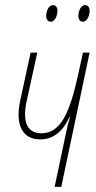

<svg xmlns="http://www.w3.org/2000/svg" viewBox="-20 -732 376 752"><path d="M305 -647C322 -647 331 -673 331 -689C331 -704 324 -712 313 -712C296 -712 287 -687 287 -670C287 -655 294 -647 305 -647ZM179 -647C196 -647 205 -673 205 -689C205 -704 198 -712 187 -712C170 -712 161 -687 161 -670C161 -655 168 -647 179 -647ZM194 0H220L331 -526H305L285 -435C252 -286 216 -210 142 -210C87 -210 67 -254 84 -334L126 -526H100L59 -337C39 -244 67 -186 138 -186C189 -186 228 -219 252 -274H254C247 -250 242 -228 237 -204Z"/></svg>

Font: Noto Sans ExtraCondensed Thin
Style: Italic
Weight: 100
Width: 2
Italic angle: -12°
Designer: Monotype Design Team
Foundry: Monotype Imaging Inc.
Version: Version 2.013